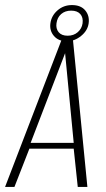

<svg xmlns="http://www.w3.org/2000/svg" viewBox="-40 -738 418 758"><path d="M-20 0 207 -591H247L305 0H267L251 -151H76L17 0ZM81 -174H251L217 -528ZM224 -575Q191 -575 173 -596Q155 -617 159 -646Q163 -676 187 -697Q211 -718 244 -718Q279 -718 296.5 -697Q314 -676 310 -646Q306 -617 280 -596Q254 -575 224 -575ZM227 -597Q251 -597 267 -611Q283 -625 286 -646Q289 -669 277 -682.5Q265 -696 241 -696Q217 -696 201.5 -682.5Q186 -669 183 -646Q180 -625 191.5 -611Q203 -597 227 -597Z"/></svg>

Font: Alumni Sans Thin ExtraLight
Style: Italic
Weight: 250
Italic angle: -8°
Version: Version 1.016